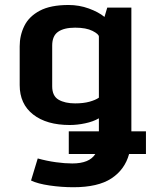

<svg xmlns="http://www.w3.org/2000/svg" viewBox="-20 -556 631 785"><path d="M261.2 -19H384.3V-72.3Q360.8 -58.6 328.1 -51.8Q295.4 -44.9 265.1 -44.9Q170.4 -44.9 115.5 -87.9Q60.5 -130.9 60.5 -208V-366.7Q60.5 -411.6 79.6 -450.2Q98.6 -488.8 142.6 -512.2Q186.5 -535.6 260.3 -535.6Q303.7 -535.6 343.3 -521.2Q382.8 -506.8 407.2 -486.8L418.5 -524.9H517.1V-19H576.7V73.7H507.8Q490.2 137.7 435.3 173.6Q380.4 209.5 280.3 209.5Q231.4 209.5 182.9 202.4Q134.3 195.3 106.9 182.1L134.3 91.8Q171.4 102.1 208.3 107.2Q245.1 112.3 275.4 112.3Q345.7 112.3 369.6 73.7H261.2ZM287.1 -133.3Q320.8 -133.3 345.7 -140.1Q370.6 -147 384.3 -156.7V-406.2Q384.3 -416.5 358.2 -429.7Q332 -442.9 287.1 -442.9Q241.7 -442.9 217.5 -426Q193.4 -409.2 193.4 -369.6V-203.1Q193.4 -163.6 219.5 -148.4Q245.6 -133.3 287.1 -133.3Z"/></svg>

Font: Monda
Style: Bold
Weight: 700
Designer: Vernon Adams
Foundry: Vernon Adams
Version: Version 2.100; ttfautohint (v1.8.3)